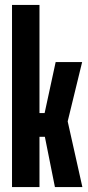

<svg xmlns="http://www.w3.org/2000/svg" viewBox="-20 -763 359 783"><path d="M29 0V-743H141V-302H162L207 -510H315L256 -268L316 0H204L163 -205H141V0Z"/></svg>

Font: Saira UltraCondensed ExtraBold
Style: Regular
Weight: 800
Width: 1
Designer: Hector Gatti with collaboration of the Omnibus-Type team
Foundry: Omnibus-Type
Version: Version 1.101